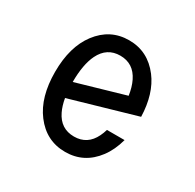

<svg xmlns="http://www.w3.org/2000/svg" viewBox="-127 -684 841 830"><g transform="rotate(30 293.0 -268.5)"><path d="M490.7 -163.1Q475.6 -107.4 446.3 -68.4Q387.7 9.8 293 9.8Q198.7 9.8 139.6 -68.4Q83 -143.1 83 -268.6Q83 -394 139.6 -468.8Q198.7 -546.9 293 -546.9Q386.7 -546.9 446.3 -468.8Q499 -399.4 502.4 -286.1L176.8 -191.9Q183.1 -156.2 195.8 -129.9Q226.1 -66.9 293 -66.9Q359.9 -66.9 390.1 -129.9Q397.5 -145 402.8 -163.1ZM170.9 -268.6 410.2 -337.9Q404.3 -378.4 390.1 -407.2Q359.4 -470.2 293 -470.2Q226.6 -470.2 195.8 -407.2Q170.9 -356 170.9 -268.6Z"/></g></svg>

Font: Consola Mono
Style: Book
Weight: 400
Monospace: yes
Version: Version 2.001